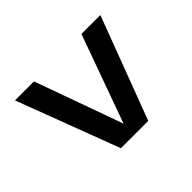

<svg xmlns="http://www.w3.org/2000/svg" viewBox="-133 -753 865 865"><g transform="rotate(45 300.0 -320.0)"><path d="M55.2 -471.2V-591.8L544.9 -407.2V-232.9L55.2 -47.9V-168.9L475.1 -319.8Z"/></g></svg>

Font: TASA Orbiter Text SemiBold
Style: Regular
Weight: 600
Designer: Weizhong Zhang
Version: Version 1.000;Glyphs 3.1.2 (3151)